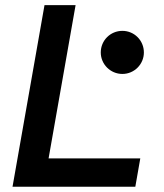

<svg xmlns="http://www.w3.org/2000/svg" viewBox="-20 -713 626 733"><path d="M27.8 0H496.6L515.6 -108.4H165.5L268.6 -693.4H149.9L46.9 -108.4ZM447.3 -430.7C492.7 -430.7 529.3 -467.8 529.3 -512.7C529.3 -558.6 492.7 -595.2 447.3 -595.2C401.4 -595.2 364.7 -558.6 364.7 -512.7C364.7 -467.8 401.4 -430.7 447.3 -430.7Z"/></svg>

Font: Cascadia Mono SemiBold
Style: Italic
Weight: 600
Italic angle: -10°
Monospace: yes
Designer: Aaron Bell
Foundry: Saja Typeworks
Version: Version 2404.023